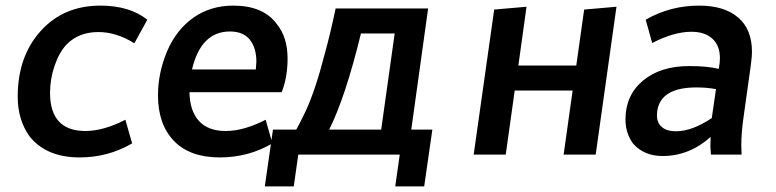

<svg xmlns="http://www.w3.org/2000/svg" viewBox="-20 -550 2759 683"><path d="M263 10Q365 10 450 -40L426 -124Q348 -84 284 -84Q158 -84 158 -220Q158 -269 174.5 -317Q191 -365 218 -393Q261 -436 330 -436Q394 -436 458 -396L504 -480Q441 -530 337 -530Q206 -530 124.5 -439.5Q43 -349 43 -206Q43 -124 85 -65Q145 10 263 10Z M762 10Q864 10 949 -40L925 -124Q847 -84 783 -84Q720 -84 687.5 -120Q655 -156 654 -222H982Q1003 -275 1003 -342Q1003 -417 965 -464Q917 -530 810 -530Q729 -530 668.5 -487.5Q608 -445 575 -369Q542 -291 542 -211Q542 -108 598.5 -49Q655 10 762 10ZM890 -303H663Q695 -438 798 -438Q845 -438 868.5 -409Q892 -380 892 -330Z M1489 113 1518 -89H1443L1503 -520H1174Q1155 -430 1137 -365Q1103 -232 1068 -156Q1047 -112 1034 -89H951L922 113H1025L1041 0H1402L1386 113ZM1336 -89H1151Q1209 -205 1264 -431H1384Z M2099 0 2173 -526 2058 -516 2030 -317H1824L1853 -526L1738 -516L1665 0H1779L1811 -228H2017L1985 0Z M2337 5Q2432 5 2508 -63L2507 -30L2509 0H2618L2617 -34Q2617 -78 2625 -133L2651 -319Q2655 -351 2655 -365Q2655 -446 2605.5 -488Q2556 -530 2467 -530Q2364 -530 2277 -480L2300 -397Q2377 -437 2440 -437Q2487 -437 2514 -412.5Q2541 -388 2541 -343Q2541 -328 2537 -305Q2497 -315 2432 -315Q2329 -315 2267 -263Q2205 -211 2205 -125Q2205 -75 2233 -38Q2272 5 2337 5ZM2384 -83Q2353 -83 2335 -97.5Q2317 -112 2317 -140L2318 -155Q2330 -239 2458 -239Q2494 -239 2527 -233L2512 -130Q2442 -83 2384 -83Z"/></svg>

Font: Brisa Sans Medium
Style: Italic
Weight: 600
Italic angle: -8°
Designer: Dalton Maag Ltd
Foundry: Dalton Maag Ltd
Version: Version 1.101;July 10, 2019;FontCreator 11.5.0.2425 64-bit